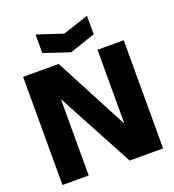

<svg xmlns="http://www.w3.org/2000/svg" viewBox="-152 -982 999 1101"><g transform="rotate(-20 347.0 -432.0)"><path d="M40 0V-660H257L492 -213H494V-660H654V0H450L202 -462H200V0ZM190 -864 347 -812 504 -864V-751L347 -698L190 -751Z"/></g></svg>

Font: Bricolage Grotesque 48pt ExtraBold
Style: Regular
Weight: 800
Designer: Mathieu Triay
Foundry: Atelier Triay
Version: Version 1.000; ttfautohint (v1.8.4.7-5d5b);gftools[0.9.32]